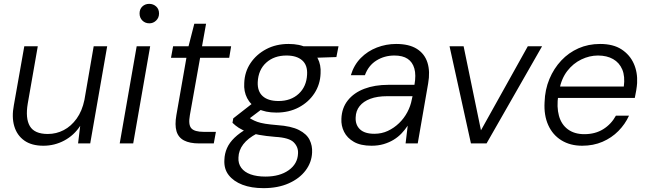

<svg xmlns="http://www.w3.org/2000/svg" viewBox="-20 -744 3360 996"><path d="M205 12Q144 12 106 -15Q68 -42 54 -89.5Q40 -137 52 -199L106 -504H176L124 -207Q111 -130 135 -89.5Q159 -49 228 -49Q272 -49 310.5 -69Q349 -89 377.5 -128.5Q406 -168 418 -226L466 -504H536L448 0H385L396 -91Q364 -42 313.5 -15Q263 12 205 12Z M601 0 689 -504H759L671 0ZM755 -623Q733 -623 718.5 -637.5Q704 -652 704 -674Q704 -697 718.5 -710.5Q733 -724 754 -724Q775 -724 790 -710.5Q805 -697 805 -674Q805 -652 790 -637.5Q775 -623 755 -623Z M1013 0Q964 0 934.5 -15.5Q905 -31 895.5 -63.5Q886 -96 895 -147L947 -444H867L878 -504H958L988 -621H1049L1028 -504H1179L1169 -444H1018L965 -147Q956 -97 972.5 -78.5Q989 -60 1037 -60H1100L1089 0Z M1347 232Q1284 232 1238 214.5Q1192 197 1166.5 164.5Q1141 132 1144 85Q1145 53 1157.5 24.5Q1170 -4 1196.5 -29.5Q1223 -55 1262 -77L1314 -52Q1266 -27 1242 4.5Q1218 36 1217 73Q1215 104 1231.5 126.5Q1248 149 1280 160.5Q1312 172 1357 172Q1431 172 1477.5 139Q1524 106 1526 52Q1528 19 1504 -5.5Q1480 -30 1408 -34Q1359 -38 1323.5 -44.5Q1288 -51 1262.5 -60Q1237 -69 1218.5 -81Q1200 -93 1186 -107L1190 -130L1295 -212L1353 -189L1247 -109L1258 -143Q1272 -133 1285 -125.5Q1298 -118 1314.5 -112Q1331 -106 1356 -102Q1381 -98 1418 -95Q1491 -90 1531 -69.5Q1571 -49 1586 -18.5Q1601 12 1599 47Q1597 98 1565.5 140Q1534 182 1478 207Q1422 232 1347 232ZM1414 -160Q1356 -160 1318 -180Q1280 -200 1262 -235Q1244 -270 1247 -313Q1249 -371 1279.5 -416.5Q1310 -462 1361 -489Q1412 -516 1477 -516Q1535 -516 1572.5 -496Q1610 -476 1628 -441.5Q1646 -407 1643 -363Q1641 -306 1611 -260Q1581 -214 1530 -187Q1479 -160 1414 -160ZM1425 -220Q1489 -220 1529.5 -257.5Q1570 -295 1573 -357Q1576 -406 1547.5 -431Q1519 -456 1466 -456Q1402 -456 1361 -419Q1320 -382 1317 -318Q1315 -270 1343 -245Q1371 -220 1425 -220ZM1546 -442 1532 -504H1736L1725 -448Z M1907 12Q1851 12 1816 -8Q1781 -28 1765 -60Q1749 -92 1751 -128Q1753 -184 1784.5 -223.5Q1816 -263 1870 -283.5Q1924 -304 1995 -304H2130Q2139 -355 2129.5 -388.5Q2120 -422 2094.5 -439Q2069 -456 2026 -456Q1974 -456 1932.5 -430Q1891 -404 1873 -354H1800Q1816 -407 1851.5 -443Q1887 -479 1935 -497.5Q1983 -516 2035 -516Q2102 -516 2142.5 -490.5Q2183 -465 2197.5 -419Q2212 -373 2201 -311L2147 0H2084L2095 -92Q2081 -71 2063 -52Q2045 -33 2022 -19Q1999 -5 1970.5 3.5Q1942 12 1907 12ZM1922 -50Q1960 -50 1992 -65Q2024 -80 2050 -105Q2076 -130 2093 -162Q2110 -194 2116 -227L2120 -245H1989Q1937 -245 1901 -231.5Q1865 -218 1845.5 -193.5Q1826 -169 1825 -135Q1823 -96 1847.5 -73Q1872 -50 1922 -50Z M2423 0 2312 -504H2385L2475 -68L2718 -504H2792L2504 0Z M3000 12Q2938 12 2892.5 -16Q2847 -44 2824 -95Q2801 -146 2805 -214Q2807 -279 2830 -334Q2853 -389 2891.5 -430Q2930 -471 2981 -493.5Q3032 -516 3093 -516Q3161 -516 3204 -488Q3247 -460 3267.5 -414.5Q3288 -369 3285 -313Q3284 -297 3280.5 -275.5Q3277 -254 3273 -236H2859L2869 -295H3216Q3223 -348 3208 -383.5Q3193 -419 3160.5 -437.5Q3128 -456 3082 -456Q3038 -456 2995.5 -435.5Q2953 -415 2922.5 -375.5Q2892 -336 2881 -276L2876 -250Q2867 -189 2879.5 -143.5Q2892 -98 2926 -73Q2960 -48 3011 -48Q3068 -48 3109.5 -74Q3151 -100 3175 -144H3243Q3223 -100 3188 -64.5Q3153 -29 3105.5 -8.5Q3058 12 3000 12Z"/></svg>

Font: DM Sans Light
Style: Italic
Weight: 300
Italic angle: -10°
Designer: Colophon Foundry, Jonny Pinhorn
Foundry: Colophon Foundry
Version: Version 4.004;gftools[0.9.30]